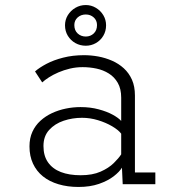

<svg xmlns="http://www.w3.org/2000/svg" viewBox="-20 -731 690 762"><path d="M291.5 11Q248 11 212 0.2Q176 -10.5 150.5 -31Q125 -51.5 111 -81.5Q97 -111.5 97 -150Q97 -182.5 108.5 -207.8Q120 -233 140.2 -251.5Q160.5 -270 186.2 -282Q212 -294 241 -300Q270 -306 299.5 -306Q338.5 -306 371.2 -297.2Q404 -288.5 427.2 -275.8Q450.5 -263 461 -251V-343.5Q461 -378.5 447.5 -402Q434 -425.5 412 -439.2Q390 -453 363 -458.8Q336 -464.5 308 -464.5Q282 -464.5 257.8 -458.8Q233.5 -453 212 -443.8Q190.5 -434.5 174.2 -424Q158 -413.5 147.5 -404L119 -447.5Q136 -462.5 164.2 -477.5Q192.5 -492.5 230.5 -502.2Q268.5 -512 313.5 -512Q341.5 -512 370 -506.8Q398.5 -501.5 424.8 -490Q451 -478.5 471.5 -459.8Q492 -441 503.8 -414.5Q515.5 -388 515.5 -352V-46.5H596.5V0H467L464 -65.5Q454 -49 431 -31.2Q408 -13.5 372.8 -1.2Q337.5 11 291.5 11ZM300 -35.5Q347 -35.5 379.2 -49.8Q411.5 -64 431.5 -83.8Q451.5 -103.5 461 -118.5V-200.5Q449.5 -215.5 424.8 -230Q400 -244.5 368.8 -254Q337.5 -263.5 305.5 -263.5Q267.5 -263.5 232.5 -251.8Q197.5 -240 175 -215.2Q152.5 -190.5 152.5 -151.5Q152.5 -112.5 170.5 -86.8Q188.5 -61 221.5 -48.2Q254.5 -35.5 300 -35.5ZM320.5 -549.5Q298 -549.5 279.2 -560Q260.5 -570.5 249.2 -589Q238 -607.5 238 -630.5Q238 -652.5 249.2 -670.8Q260.5 -689 279.2 -700Q298 -711 320.5 -711Q342 -711 360.5 -700Q379 -689 390 -670.8Q401 -652.5 401 -630.5Q401 -607.5 390 -589Q379 -570.5 360.5 -560Q342 -549.5 320.5 -549.5ZM320.5 -586Q339 -586 352 -598.2Q365 -610.5 365 -631.5Q365 -650 352 -661.8Q339 -673.5 320.5 -673.5Q301.5 -673.5 288.2 -661.8Q275 -650 275 -631.5Q275 -610.5 288.2 -598.2Q301.5 -586 320.5 -586Z"/></svg>

Font: Trispace Thin ExtraLight
Style: Regular
Weight: 250
Version: Version 1.210